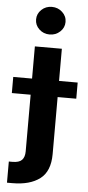

<svg xmlns="http://www.w3.org/2000/svg" viewBox="-104 -803 478 1042"><g transform="rotate(5 134.5 -282.0)"><path d="M62 -545.9H209V27.8Q209 122.1 154.5 163.1Q100.1 204.1 5.4 204.1H-24.4V88.9H-4.9Q31.7 88.9 46.9 73Q62 57.1 62 25.9ZM-40.5 -282.7V-370.6H310.5V-282.7ZM135.7 -617.2Q102.5 -617.2 79.1 -639.2Q55.7 -661.1 55.7 -692.4Q55.7 -723.6 79.1 -745.6Q102.5 -767.6 135.7 -767.6Q168.9 -767.6 192.6 -745.6Q216.3 -723.6 216.3 -692.4Q216.3 -661.1 192.6 -639.2Q168.9 -617.2 135.7 -617.2Z"/></g></svg>

Font: Inter-Bold
Style: Bold
Weight: 700
Designer: Rasmus Andersson
Foundry: rsms
Version: Version 4.000;git-a52131595